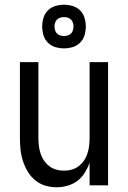

<svg xmlns="http://www.w3.org/2000/svg" viewBox="-20 -782 540 810"><path d="M219 8Q194 8 170.5 1Q147 -6 128 -22Q109 -38 96.5 -59Q84 -80 76.5 -103.5Q69 -127 66.5 -151.5Q64 -176 64 -200V-520H142V-200Q142 -183 144 -166.5Q146 -150 151 -134.5Q156 -119 165.5 -105Q175 -91 188 -81Q201 -71 217 -66.5Q233 -62 250 -62Q267 -62 283 -66.5Q299 -71 312 -81Q325 -91 334.5 -105Q344 -119 349 -134.5Q354 -150 356 -166.5Q358 -183 358 -200V-520H436V0H358V-95Q350 -73 337.5 -53Q325 -33 306.5 -19Q288 -5 265 1.5Q242 8 219 8ZM250 -578Q231 -578 213 -583.5Q195 -589 182 -602Q169 -615 163.5 -633Q158 -651 158 -670Q158 -689 163.5 -707Q169 -725 182 -738Q195 -751 213 -756.5Q231 -762 250 -762Q269 -762 287 -756.5Q305 -751 318 -738Q331 -725 336.5 -707Q342 -689 342 -670Q342 -651 336.5 -633Q331 -615 318 -602Q305 -589 287 -583.5Q269 -578 250 -578ZM250 -630Q258 -630 266 -632.5Q274 -635 279.5 -640.5Q285 -646 287.5 -654Q290 -662 290 -670Q290 -678 287.5 -686Q285 -694 279.5 -699.5Q274 -705 266 -707.5Q258 -710 250 -710Q242 -710 234 -707.5Q226 -705 220.5 -699.5Q215 -694 212.5 -686Q210 -678 210 -670Q210 -662 212.5 -654Q215 -646 220.5 -640.5Q226 -635 234 -632.5Q242 -630 250 -630Z"/></svg>

Font: Iosevka Fixed
Style: Regular
Weight: 400
Monospace: yes
Designer: Belleve Invis
Foundry: Belleve Invis
Version: Version 33.2.4